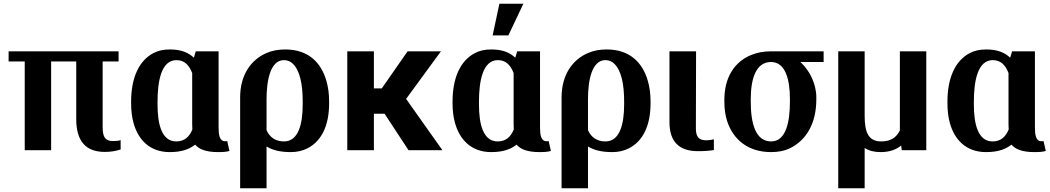

<svg xmlns="http://www.w3.org/2000/svg" viewBox="-20 -802 5605 1025"><path d="M26 -474H112V0H253V-474H387V-166C387 -50 437 9 539 9C573 9 599 4 624 -4V-54C613 -50 598 -49 583 -49C543 -49 528 -69 528 -123V-474H613V-528H26Z M680 -250C680 -212 684 -177 693 -145C717 -58 778 10 886 10C955 10 994 -8 1022 -30C1041 -6 1079 10 1144 10C1170 10 1186 9 1205 4L1193 -49C1190 -48 1187 -48 1182 -48C1151 -48 1147 -84 1147 -122V-528H1025L1015 -494C988 -519 951 -538 887 -538C853 -538 824 -532 798 -518C719 -476 680 -382 680 -260ZM821 -245V-259C821 -369 841 -481 922 -481C966 -481 990 -453 1006 -412V-138C1006 -129 1007 -120 1007 -111C991 -72 965 -47 921 -47C843 -47 821 -139 821 -245Z M1262 203H1403V-20C1433 -2 1471 10 1533 10C1566 10 1595 3 1621 -10C1698 -49 1737 -134 1737 -250V-260C1737 -301 1732 -338 1722 -372C1694 -468 1626 -538 1503 -538C1466 -538 1433 -532 1403 -519C1319 -483 1262 -401 1262 -282ZM1403 -107V-272C1403 -372 1423 -481 1496 -481C1514 -481 1529 -475 1542 -463C1582 -426 1596 -350 1596 -259V-245C1596 -139 1573 -47 1496 -47C1451 -47 1420 -69 1403 -107Z M1834 0H1976V-195H2033L2161 0H2342L2148 -274L2334 -528H2156L2018 -330H1976V-528H1834Z M2396 -250C2396 -212 2400 -178 2409 -146C2433 -59 2494 10 2602 10C2671 10 2710 -8 2738 -30C2757 -6 2795 10 2860 10C2886 10 2902 9 2921 4L2909 -49C2906 -48 2903 -48 2898 -48C2867 -48 2863 -84 2863 -122V-528H2741L2731 -494C2704 -519 2667 -538 2603 -538C2569 -538 2540 -532 2514 -518C2435 -476 2396 -382 2396 -260ZM2537 -245V-259C2537 -369 2557 -481 2638 -481C2682 -481 2706 -453 2722 -412V-138C2722 -129 2723 -120 2723 -111C2707 -72 2681 -47 2637 -47C2559 -47 2537 -139 2537 -245ZM2610 -613H2694L2774 -782H2646Z M2978 203H3119V-20C3149 -2 3187 10 3249 10C3282 10 3311 3 3337 -10C3414 -49 3453 -134 3453 -250V-260C3453 -301 3448 -338 3438 -372C3410 -468 3342 -538 3219 -538C3182 -538 3149 -532 3119 -519C3035 -483 2978 -401 2978 -282ZM3119 -107V-272C3119 -372 3139 -481 3212 -481C3230 -481 3245 -475 3258 -463C3298 -426 3312 -350 3312 -259V-245C3312 -139 3289 -47 3212 -47C3167 -47 3136 -69 3119 -107Z M3554 -150C3554 -47 3604 5 3706 5C3740 5 3766 3 3791 -1V-58L3773 -55C3766 -54 3759 -53 3750 -53C3711 -53 3695 -71 3695 -116L3696 -528H3554Z M3847 -259C3847 -220 3852 -185 3863 -152C3895 -58 3972 10 4097 10C4136 10 4170 3 4200 -12C4282 -53 4338 -140 4338 -272V-284C4338 -303 4335 -321 4331 -338C4317 -394 4288 -438 4253 -471H4377V-528H4096C4056 -528 4020 -521 3989 -508C3902 -472 3847 -390 3847 -269ZM3988 -259V-273C3988 -382 4016 -471 4096 -471C4173 -471 4197 -378 4197 -273V-259C4197 -151 4176 -47 4097 -47C4013 -47 3988 -144 3988 -259Z M4455 203H4596V-12C4619 3 4648 10 4681 10C4730 10 4765 -4 4791 -25L4794 0H4925V-528H4784V-106C4766 -68 4735 -47 4684 -47C4613 -47 4596 -101 4596 -185V-528H4455Z M5038 -250C5038 -212 5042 -177 5051 -145C5075 -58 5136 10 5244 10C5313 10 5352 -8 5380 -30C5399 -6 5437 10 5502 10C5528 10 5544 9 5563 4L5551 -49C5548 -48 5545 -48 5540 -48C5509 -48 5505 -84 5505 -122V-528H5383L5373 -494C5346 -519 5309 -538 5245 -538C5211 -538 5182 -532 5156 -518C5077 -476 5038 -382 5038 -260ZM5179 -245V-259C5179 -369 5199 -481 5280 -481C5324 -481 5348 -453 5364 -412V-138C5364 -129 5365 -120 5365 -111C5349 -72 5323 -47 5279 -47C5201 -47 5179 -139 5179 -245Z"/></svg>

Font: Aerodynamic
Style: Regular
Weight: 500
Designer: Google
Version: Version 2.000980; 2014